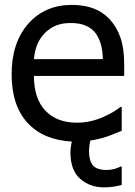

<svg xmlns="http://www.w3.org/2000/svg" viewBox="-20 -581 566 804"><path d="M280.5 11.8Q160.5 5.1 94.6 -67.4Q28.7 -140 28.7 -269.7Q28.7 -403.1 98.5 -481.8Q168.2 -560.5 281 -560.5Q331.8 -560.5 371 -545.9Q410.3 -531.3 439.5 -500Q468.7 -468.7 484.4 -423.6Q500 -378.5 500 -312.8V-263.1H122.1Q122.1 -168.2 170 -117.7Q217.9 -67.2 302.1 -67.2Q332.3 -67.2 361.5 -74.1Q390.8 -81 413.8 -91.8Q439 -103.1 456.2 -113.6Q473.3 -124.1 484.6 -133.3H489.7V-33.3Q473.8 -26.7 449.7 -17.2Q425.6 -7.7 406.7 -2.6Q394.9 0.5 381.5 3.3Q368.2 6.2 357.9 7.7Q355.9 15.9 354.4 28.5Q352.8 41 352.8 52.3Q352.8 91.8 369 111.3Q385.1 130.8 428.2 130.8Q444.1 130.8 460 126.2Q475.9 121.5 485.1 116.4H489.7V193.3Q472.3 198.5 452.6 201Q432.8 203.6 415.9 203.6Q355.9 203.6 315.4 167.4Q274.9 131.3 274.9 56.9Q274.9 45.1 276.7 33.6Q278.5 22.1 280.5 11.8ZM410.8 -333.3Q409.7 -370.8 401.8 -397.4Q393.8 -424.1 379.5 -443.1Q363.1 -463.6 337.9 -474.1Q312.8 -484.6 275.9 -484.6Q239.5 -484.6 213.8 -473.8Q188.2 -463.1 167.2 -442.1Q146.7 -420.5 135.9 -394.4Q125.1 -368.2 122.1 -333.3Z"/></svg>

Font: Myanmar Handwriting
Style: Regular
Weight: 400
Designer: Khon Soe Zaw Thu
Foundry: PaOh Unicode khonsoezawthu@gmail.com and @hotmail.com
Version: Version 1.30 November 9, 2016